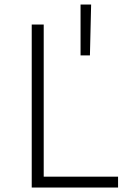

<svg xmlns="http://www.w3.org/2000/svg" viewBox="-20 -840 575 860"><path d="M382.8 -591.8H340.8V-819.8H388.2ZM508.8 0H122.1V-730H175.8V-48.8H508.8Z"/></svg>

Font: Sora ExtraLight
Style: Regular
Weight: 200
Designer: Jonathan Barnbrook, Julián Moncada
Foundry: Barnbrook Fonts
Version: Version 2.000